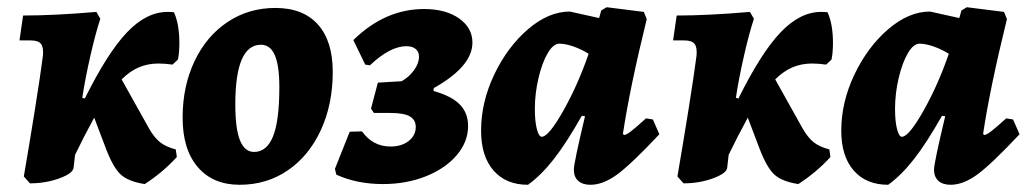

<svg xmlns="http://www.w3.org/2000/svg" viewBox="-20 -500 2849 532"><path d="M419 -324Q390 -324 365 -313.5Q340 -303 317 -280L393 -144Q408 -118 424 -105.5Q440 -93 467 -86L470 -65Q432 -23 381 10Q336 3 315 -16Q294 -35 274 -87L241 -174Q212 -121 188 -71L184 -36Q183 -20 145 -6Q107 8 63 8L46 -11Q62 -104 77 -198Q92 -292 99 -346Q101 -369 93.5 -378.5Q86 -388 65 -388H34L44 -457Q130 -457 247 -467L258 -448Q245 -409 230.5 -345.5Q216 -282 208 -229L215 -227Q278 -354 332 -410.5Q386 -467 444 -467Q456 -467 462 -466Q477 -433 477 -381Q477 -354 473 -335L458 -321Q437 -324 419 -324Z M486 -174Q486 -261 519 -330.5Q552 -400 610.5 -439Q669 -478 743 -478Q820 -478 861 -432Q902 -386 902 -301Q902 -211 869 -139.5Q836 -68 777.5 -28Q719 12 644 12Q570 12 528 -37Q486 -86 486 -174ZM754 -259Q754 -318 741.5 -347Q729 -376 703 -376Q632 -376 632 -211Q632 -143 645 -111Q658 -79 684 -79Q719 -79 736.5 -122Q754 -165 754 -259Z M912 -16 908 -32 949 -135 983 -136Q1013 -94 1062 -94Q1093 -94 1112.5 -109.5Q1132 -125 1132 -148Q1132 -168 1115.5 -177.5Q1099 -187 1062 -187H1016L1008 -199L1027 -271L1093 -275Q1114 -287 1127.5 -306Q1141 -325 1141 -343Q1141 -357 1131.5 -364.5Q1122 -372 1106 -372Q1061 -372 1005 -319L992 -321L959 -389Q1047 -475 1155 -475Q1215 -475 1252 -449Q1289 -423 1289 -382Q1289 -316 1182 -256L1181 -248Q1231 -234 1254 -210.5Q1277 -187 1277 -151Q1277 -107 1245.5 -70Q1214 -33 1160 -11.5Q1106 10 1041 10Q969 10 912 -16Z M1770 -172 1789 -169 1807 -128Q1729 -45 1690 -16.5Q1651 12 1616 12Q1594 12 1582 1Q1570 -10 1570 -30Q1570 -48 1601 -178L1592 -179Q1549 -103 1514 -58.5Q1479 -14 1443 12Q1382 12 1347.5 -27.5Q1313 -67 1313 -138Q1313 -217 1349.5 -293.5Q1386 -370 1443 -419Q1500 -468 1559 -468L1640 -450L1646 -471L1661 -480L1764 -467L1772 -447Q1725 -256 1706 -129L1709 -126Q1715 -126 1727.5 -135.5Q1740 -145 1770 -172ZM1611 -351Q1590 -364 1568 -371.5Q1546 -379 1530 -379Q1513 -379 1497.5 -352.5Q1482 -326 1472 -283.5Q1462 -241 1462 -198Q1462 -164 1467.5 -142.5Q1473 -121 1481 -121Q1500 -121 1540.5 -192.5Q1581 -264 1611 -351Z M2230 -324Q2201 -324 2176 -313.5Q2151 -303 2128 -280L2204 -144Q2219 -118 2235 -105.5Q2251 -93 2278 -86L2281 -65Q2243 -23 2192 10Q2147 3 2126 -16Q2105 -35 2085 -87L2052 -174Q2023 -121 1999 -71L1995 -36Q1994 -20 1956 -6Q1918 8 1874 8L1857 -11Q1873 -104 1888 -198Q1903 -292 1910 -346Q1912 -369 1904.5 -378.5Q1897 -388 1876 -388H1845L1855 -457Q1941 -457 2058 -467L2069 -448Q2056 -409 2041.5 -345.5Q2027 -282 2019 -229L2026 -227Q2089 -354 2143 -410.5Q2197 -467 2255 -467Q2267 -467 2273 -466Q2288 -433 2288 -381Q2288 -354 2284 -335L2269 -321Q2248 -324 2230 -324Z M2768 -172 2787 -169 2805 -128Q2727 -45 2688 -16.5Q2649 12 2614 12Q2592 12 2580 1Q2568 -10 2568 -30Q2568 -48 2599 -178L2590 -179Q2547 -103 2512 -58.5Q2477 -14 2441 12Q2380 12 2345.5 -27.5Q2311 -67 2311 -138Q2311 -217 2347.5 -293.5Q2384 -370 2441 -419Q2498 -468 2557 -468L2638 -450L2644 -471L2659 -480L2762 -467L2770 -447Q2723 -256 2704 -129L2707 -126Q2713 -126 2725.5 -135.5Q2738 -145 2768 -172ZM2609 -351Q2588 -364 2566 -371.5Q2544 -379 2528 -379Q2511 -379 2495.5 -352.5Q2480 -326 2470 -283.5Q2460 -241 2460 -198Q2460 -164 2465.5 -142.5Q2471 -121 2479 -121Q2498 -121 2538.5 -192.5Q2579 -264 2609 -351Z"/></svg>

Font: Alegreya ExtraBold
Style: Italic
Weight: 800
Italic angle: -7°
Designer: Juan Pablo del Peral
Foundry: Huerta Tipografica
Version: Version 2.007; ttfautohint (v1.6)